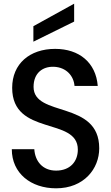

<svg xmlns="http://www.w3.org/2000/svg" viewBox="-20 -1013 604 1041"><path d="M284 8C435 8 518 -98 518 -209C518 -471 162 -375 162 -542C162 -617 211 -653 272 -651C341 -648 380 -600 384 -547H510C500 -674 409 -748 279 -748C141 -748 46 -667 46 -537C46 -273 402 -381 402 -202C402 -136 359 -88 284 -88C210 -88 170 -140 166 -204H44C44 -73 148 8 284 8ZM161 -787 382 -896V-993L161 -871Z"/></svg>

Font: Malmofest Medium
Style: Regular
Weight: 500
Designer: Jonny Pinhorn (Poppins), Kolossal
Version: Version 1.004;Glyphs 3.1.2 (3151)